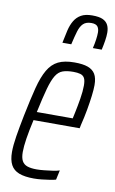

<svg xmlns="http://www.w3.org/2000/svg" viewBox="-85 -778 499 832"><g transform="rotate(10 164.5 -362.0)"><path d="M125 8Q85 8 60 -1.5Q35 -11 23.5 -32.5Q12 -54 12 -89Q12 -118 18.5 -158.5Q25 -199 36 -254Q51 -328 64 -378.5Q77 -429 95 -460Q113 -491 140.5 -504.5Q168 -518 212 -518Q249 -518 271 -510Q293 -502 303.5 -484.5Q314 -467 314 -436Q314 -417 310.5 -388.5Q307 -360 301 -326Q295 -292 286 -256L283 -241H80Q69 -192 63.5 -156.5Q58 -121 58 -97Q58 -72 65.5 -58Q73 -44 89 -38.5Q105 -33 130 -33Q145 -33 163.5 -35Q182 -37 200 -39.5Q218 -42 230 -46L221 -4Q211 -1 194.5 1.5Q178 4 160 6Q142 8 125 8ZM88 -278H246L252 -306Q258 -334 263.5 -367.5Q269 -401 269 -426Q269 -449 263 -459.5Q257 -470 244.5 -473.5Q232 -477 214 -477Q186 -477 167.5 -470.5Q149 -464 136.5 -443.5Q124 -423 113 -383.5Q102 -344 88 -278ZM145 -593Q151 -624 157 -649Q163 -674 174 -692.5Q185 -711 203.5 -721.5Q222 -732 252 -732Q283 -732 299 -724.5Q315 -717 322 -703Q329 -689 329 -669Q329 -654 326 -634.5Q323 -615 318 -593H279Q284 -614 286.5 -632Q289 -650 289 -663Q289 -680 281.5 -689.5Q274 -699 254 -699Q231 -699 218.5 -687Q206 -675 199 -651.5Q192 -628 184 -593Z"/></g></svg>

Font: Saira UltraCondensed Light
Style: Italic
Weight: 300
Width: 1
Italic angle: -12°
Designer: Hector Gatti with collaboration of the Omnibus-Type team
Foundry: Omnibus-Type
Version: Version 1.101